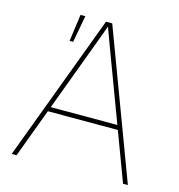

<svg xmlns="http://www.w3.org/2000/svg" viewBox="-108 -823 856 918"><g transform="rotate(15 320.0 -364.0)"><path d="M32.2 0 304.2 -727.5H335L607.4 0H583.5L372.6 -563.5Q357.9 -602.5 343.5 -641.6Q329.1 -680.7 314.9 -719.7H323.7Q309.6 -680.7 295.2 -641.6Q280.8 -602.5 266.1 -563.5L56.2 0ZM139.2 -242.2V-264.6H500.5V-242.2ZM159.7 -593.8 178.2 -727.5H202.1L177.2 -593.8Z"/></g></svg>

Font: Inter Thin
Style: Regular
Weight: 250
Designer: Rasmus Andersson
Foundry: rsms
Version: Version 4.001;git-66647c0bb